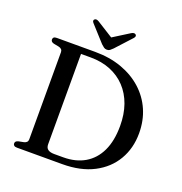

<svg xmlns="http://www.w3.org/2000/svg" viewBox="-153 -1018 1090 1151"><g transform="rotate(20 391.5 -442.5)"><path d="M56.5 -18.5Q56.5 -33.5 75.5 -38.5L108.5 -45Q120.5 -47.5 127 -54.2Q133.5 -61 133.5 -72V-628Q133.5 -639 127 -645.8Q120.5 -652.5 108.5 -655L75.5 -661.5Q56.5 -666.5 56.5 -681.5Q56.5 -690.5 62.5 -695.2Q68.5 -700 81.5 -700H325Q418.5 -700 494.8 -672.8Q571 -645.5 626 -596Q681 -546.5 710.5 -479.2Q740 -412 740 -331Q740 -235.5 696.2 -160.8Q652.5 -86 569.8 -43Q487 0 369.5 0H81.5Q68.5 0 62.5 -5Q56.5 -10 56.5 -18.5ZM361.5 -40.5Q441 -40.5 498.5 -74.2Q556 -108 587 -173.2Q618 -238.5 618 -333.5Q618 -408 596.8 -468Q575.5 -528 535.2 -570.8Q495 -613.5 438.5 -636.5Q382 -659.5 311.5 -659.5H250V-83Q250 -61 263.5 -50.8Q277 -40.5 304.5 -40.5ZM406 -801.5 282.5 -879Q265.5 -889.5 255.5 -881.5Q251 -878.5 250.5 -872.2Q250 -866 257 -858.5L349 -757Q359 -747.5 367 -741.8Q375 -736 386.5 -736Q398 -736 405.5 -741.8Q413 -747.5 422.5 -757L515.5 -858.5Q522 -866 521.8 -872.2Q521.5 -878.5 517 -881.5Q507 -889.5 489.5 -879L366 -801.5Z"/></g></svg>

Font: Fraunces 10pt
Style: Regular
Weight: 400
Version: Version 1.000;[b76b70a41]